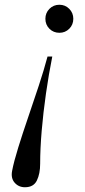

<svg xmlns="http://www.w3.org/2000/svg" viewBox="-20 -550 358 808"><path d="M31 169Q38.5 129.5 56.8 70.8Q75 12 98 -55Q121 -122 143 -188.8Q165 -255.5 180 -312H200Q185 -237 173.5 -156.8Q162 -76.5 155.5 -0.2Q149 76 149 139Q149 181 135.2 209.5Q121.5 238 85 238Q58.5 238 41.8 219Q25 200 31 169ZM288.5 -471Q288.5 -446 271.5 -429Q254.5 -412 230 -412Q205 -412 188 -429Q171 -446 171 -471Q171 -495.5 188 -512.8Q205 -530 230 -530Q254.5 -530 271.5 -512.8Q288.5 -495.5 288.5 -471Z"/></svg>

Font: Bodoni* 11pt
Style: Italic
Weight: 400
Italic angle: -13°
Version: Version 2.3